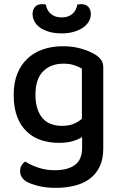

<svg xmlns="http://www.w3.org/2000/svg" viewBox="-20 -705 585 926"><path d="M376 -44Q357 -32 329.5 -24Q302 -16 264 -16Q220 -16 180.5 -28.5Q141 -41 111 -68.5Q81 -96 63.5 -140Q46 -184 46 -248Q46 -306 63.5 -349.5Q81 -393 112.5 -422.5Q144 -452 187.5 -467Q231 -482 284 -482Q333 -482 374.5 -469.5Q416 -457 442 -440Q459 -429 468.5 -415Q478 -401 478 -381V13Q478 63 460.5 99Q443 135 412.5 157.5Q382 180 340 190.5Q298 201 250 201Q199 201 162 191Q125 181 108 171Q77 152 77 121Q77 104 84 92.5Q91 81 102 74Q125 90 163 103Q201 116 244 116Q307 116 341.5 90.5Q376 65 376 8ZM279 -98Q313 -98 336 -108Q359 -118 375 -132V-374Q360 -383 338 -390.5Q316 -398 286 -398Q225 -398 188 -361Q151 -324 151 -249Q151 -208 161 -179Q171 -150 188 -132Q205 -114 228.5 -106Q252 -98 279 -98ZM277 -621Q309 -621 328.5 -637.5Q348 -654 353 -683Q358 -684 362 -684.5Q366 -685 371 -685Q394 -685 406 -672Q418 -659 418 -637Q418 -619 409 -602.5Q400 -586 382 -573Q364 -560 337.5 -552Q311 -544 277 -544Q242 -544 215.5 -552Q189 -560 171.5 -573Q154 -586 145.5 -603Q137 -620 137 -637Q137 -659 149 -672Q161 -685 184 -685Q189 -685 193 -684.5Q197 -684 201 -683Q206 -654 226 -637.5Q246 -621 277 -621Z"/></svg>

Font: Baloo Bhaina 2 Medium
Style: Regular
Weight: 500
Designer: Yesha Goshar, Manish Minz, Shuchita Grover and Ek Type
Foundry: Ek Type
Version: Version 1.640;hotconv 1.0.111;makeotfexe 2.5.65597; ttfautoh